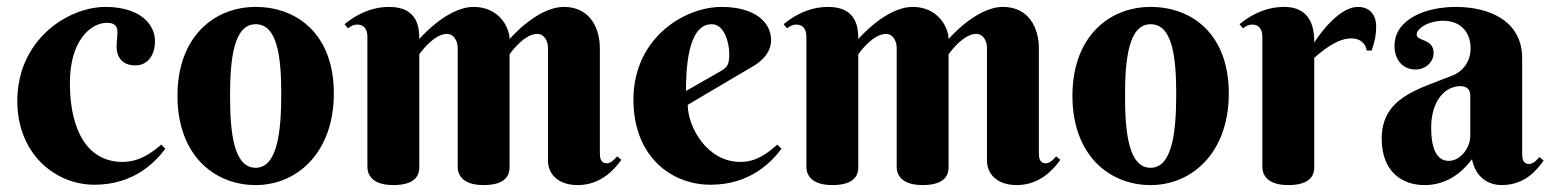

<svg xmlns="http://www.w3.org/2000/svg" viewBox="-20 -527 4487 555"><path d="M371 -338C409 -338 428 -370 428 -408C428 -459 382 -507 285 -507C176 -507 30 -412 30 -235C30 -83 139 7 253 7C366 7 428 -57 458 -97L446 -109C415 -82 380 -59 334 -59C233 -59 182 -150 182 -287C182 -411 243 -461 289 -461C332 -461 317 -427 317 -392C317 -365 331 -338 371 -338Z M493 -250C493 -79 599 8 719 8C839 8 945 -86 945 -257C945 -428 839 -507 719 -507C599 -507 493 -421 493 -250ZM793 -255C793 -151 783 -42 719 -42C655 -42 645 -146 645 -250C645 -354 655 -457 719 -457C783 -457 793 -359 793 -255Z M1453 -370C1462 -383 1498 -429 1533 -429C1554 -429 1564 -407 1564 -389V-63C1564 -24 1593 8 1650 8C1717 8 1757 -38 1776 -65L1764 -75C1756 -66 1746 -55 1734 -55C1715 -55 1714 -73 1714 -85V-387C1714 -445 1686 -507 1610 -507C1532 -507 1453 -414 1453 -414C1453 -445 1425 -507 1349 -507C1271 -507 1192 -414 1192 -414C1192 -443 1190 -507 1105 -507C1050 -507 1006 -482 976 -457L986 -445C995 -452 1002 -456 1013 -456C1034 -456 1042 -440 1042 -421V-44C1042 -30 1048 8 1117 8C1186 8 1192 -26 1192 -43V-370C1201 -383 1237 -429 1272 -429C1293 -429 1303 -407 1303 -389V-44C1303 -30 1309 8 1378 8C1447 8 1453 -26 1453 -43Z M2161 -338C2190 -356 2209 -381 2209 -411C2209 -462 2163 -507 2066 -507C1957 -507 1811 -416 1811 -239C1811 -75 1920 7 2034 7C2147 7 2209 -57 2239 -97L2227 -109C2196 -82 2166 -59 2120 -59C2023 -59 1968 -161 1968 -224ZM2066 -323 1963 -264C1963 -320 1966 -457 2037 -457C2074 -457 2088 -404 2088 -371C2088 -341 2083 -334 2066 -323Z M2722 -370C2731 -383 2767 -429 2802 -429C2823 -429 2833 -407 2833 -389V-63C2833 -24 2862 8 2919 8C2986 8 3026 -38 3045 -65L3033 -75C3025 -66 3015 -55 3003 -55C2984 -55 2983 -73 2983 -85V-387C2983 -445 2955 -507 2879 -507C2801 -507 2722 -414 2722 -414C2722 -445 2694 -507 2618 -507C2540 -507 2461 -414 2461 -414C2461 -443 2459 -507 2374 -507C2319 -507 2275 -482 2245 -457L2255 -445C2264 -452 2271 -456 2282 -456C2303 -456 2311 -440 2311 -421V-44C2311 -30 2317 8 2386 8C2455 8 2461 -26 2461 -43V-370C2470 -383 2506 -429 2541 -429C2562 -429 2572 -407 2572 -389V-44C2572 -30 2578 8 2647 8C2716 8 2722 -26 2722 -43Z M3080 -250C3080 -79 3186 8 3306 8C3426 8 3532 -86 3532 -257C3532 -428 3426 -507 3306 -507C3186 -507 3080 -421 3080 -250ZM3380 -255C3380 -151 3370 -42 3306 -42C3242 -42 3232 -146 3232 -250C3232 -354 3242 -457 3306 -457C3370 -457 3380 -359 3380 -255Z M3779 -404C3779 -433 3777 -507 3692 -507C3637 -507 3593 -482 3563 -457L3573 -445C3582 -452 3589 -456 3600 -456C3621 -456 3629 -440 3629 -421V-44C3629 -30 3635 8 3704 8C3773 8 3779 -26 3779 -43V-360C3806 -383 3846 -416 3886 -416C3913 -416 3927 -401 3931 -381H3945C3955 -410 3958 -428 3958 -450C3958 -486 3938 -507 3905 -507C3843 -507 3779 -404 3779 -404Z M4230 -134C4230 -100 4202 -62 4168 -62C4141 -62 4117 -83 4117 -158C4117 -236 4157 -278 4202 -278C4218 -278 4230 -269 4230 -253ZM4152 -467C4201 -467 4231 -435 4231 -387C4231 -356 4215 -323 4177 -308C4076 -268 3974 -244 3974 -126C3974 -29 4035 8 4097 8C4145 8 4193 -11 4235 -67C4245 -16 4280 8 4321 8C4388 8 4423 -36 4442 -63L4430 -73C4422 -64 4412 -53 4400 -53C4381 -53 4380 -71 4380 -83V-359C4380 -464 4289 -507 4188 -507C4103 -507 4011 -473 4011 -394C4011 -353 4036 -326 4072 -326C4100 -326 4124 -347 4124 -374C4124 -416 4075 -407 4075 -427C4075 -444 4108 -467 4152 -467Z"/></svg>

Font: Berkshire Swash
Style: Regular
Weight: 700
Designer: Astigmatic (AOETI)
Foundry: Astigmatic (AOETI)
Version: Version 1.000